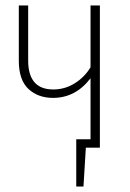

<svg xmlns="http://www.w3.org/2000/svg" viewBox="-20 -540 476 702"><path d="M311 -520H345.2V0H293.9L285.2 142.1H258.8V-30.8H311V-253.9Q256.3 -182.1 173.8 -182.1Q119.1 -182.1 84 -214.8Q48.8 -247.6 48.8 -317.9V-520H83V-318.8Q83 -212.9 174.8 -212.9Q217.3 -212.9 253.2 -235.4Q289.1 -257.8 311 -293.9Z"/></svg>

Font: Fira Sans Compressed UltraLight
Style: Regular
Weight: 200
Width: 1
Designer: Carrois Corporate & Edenspiekermann AG
Foundry: Carrois Corporate GbR & Edenspiekermann AG
Version: Version 4.203;PS 004.203;hotconv 1.0.88;makeotf.lib2.5.64775